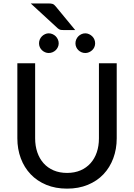

<svg xmlns="http://www.w3.org/2000/svg" viewBox="-20 -1084 777 1112"><path d="M80.5 0ZM368.5 -82.5Q412 -82.5 446.2 -97.2Q480.5 -112 504.2 -138.5Q528 -165 540.5 -201.8Q553 -238.5 553 -283V-717.5H656V-283Q656 -220.5 636 -167Q616 -113.5 579 -74.5Q542 -35.5 488.5 -13.5Q435 8.5 368.5 8.5Q301.5 8.5 248.2 -13.5Q195 -35.5 157.8 -74.5Q120.5 -113.5 100.5 -167Q80.5 -220.5 80.5 -283V-717.5H183.5V-283Q183.5 -239 196 -202.2Q208.5 -165.5 232.2 -138.8Q256 -112 290.5 -97.2Q325 -82.5 368.5 -82.5ZM259 -1064Q267.5 -1064 273.8 -1063.5Q280 -1063 284.8 -1061.2Q289.5 -1059.5 293.8 -1056Q298 -1052.5 302.5 -1047L415.5 -910H347.5Q336 -910 329.5 -911.5Q323 -913 314.5 -920L158 -1064ZM320 -833Q320 -821.5 315.2 -811.2Q310.5 -801 302.8 -793.5Q295 -786 284.5 -781.5Q274 -777 262 -777Q251 -777 240.8 -781.5Q230.5 -786 222.8 -793.5Q215 -801 210.5 -811.2Q206 -821.5 206 -833Q206 -845 210.5 -855.5Q215 -866 222.8 -873.8Q230.5 -881.5 240.8 -886.2Q251 -891 262 -891Q274 -891 284.5 -886.2Q295 -881.5 302.8 -873.8Q310.5 -866 315.2 -855.5Q320 -845 320 -833ZM531 -833Q531 -821.5 526.5 -811.2Q522 -801 514 -793.5Q506 -786 495.8 -781.5Q485.5 -777 474 -777Q462 -777 451.8 -781.5Q441.5 -786 433.8 -793.5Q426 -801 421.5 -811.2Q417 -821.5 417 -833Q417 -845 421.5 -855.5Q426 -866 433.8 -873.8Q441.5 -881.5 451.8 -886.2Q462 -891 474 -891Q485.5 -891 495.8 -886.2Q506 -881.5 514 -873.8Q522 -866 526.5 -855.5Q531 -845 531 -833Z"/></svg>

Font: Lato Medium
Style: Regular
Weight: 500
Designer: Lukasz Dziedzic
Foundry: tyPoland Lukasz Dziedzic
Version: Version 2.006; 2014-01-15